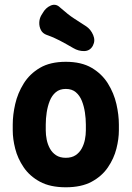

<svg xmlns="http://www.w3.org/2000/svg" viewBox="-20 -778 558 814"><path d="M484 -225Q484 -189 473.5 -147.5Q463 -106 437.5 -68.5Q412 -31 368.5 -7.5Q325 16 259 16Q193 16 149.5 -7.5Q106 -31 80.5 -68.5Q55 -106 44.5 -147.5Q34 -189 34 -225V-250Q34 -291 44.5 -337Q55 -383 80.5 -424Q106 -465 149.5 -490.5Q193 -516 259 -516Q325 -516 368.5 -490.5Q412 -465 437.5 -424Q463 -383 473.5 -337Q484 -291 484 -250ZM344 -250Q344 -275 340 -301.5Q336 -328 327 -350.5Q318 -373 301.5 -387Q285 -401 259 -401Q233 -401 216.5 -387Q200 -373 191 -350.5Q182 -328 178 -301.5Q174 -275 174 -250V-225Q174 -206 178 -186Q182 -166 191.5 -148.5Q201 -131 217.5 -120Q234 -109 259 -109Q284 -109 300.5 -120Q317 -131 326.5 -148.5Q336 -166 340 -186Q344 -206 344 -225ZM346 -666Q365 -653 375 -629.5Q385 -606 374 -585L373 -583Q361 -562 337 -561.5Q313 -561 291 -574Q262 -591 233.5 -606Q205 -621 178 -630Q161 -636 153.5 -650.5Q146 -665 146.5 -682Q147 -699 155 -713L160 -721Q173 -745 195 -754.5Q217 -764 235 -746Q270 -715 293.5 -700Q317 -685 346 -666Z"/></svg>

Font: Winky Sans SemiBold
Style: Regular
Weight: 600
Designer: Simon Atzbach
Foundry: typofactur
Version: Version 1.205